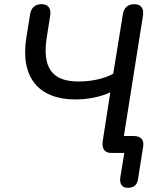

<svg xmlns="http://www.w3.org/2000/svg" viewBox="-20 -732 766 919"><path d="M508 -290 472 -59C466 -21 480 0 513 0H575L556 116C551 149 565 167 591 167C621 167 637 153 641 123L665 -29C671 -63 654 -81 620 -81H573L664 -655C670 -691 656 -712 623 -712C593 -712 573 -696 568 -663L522 -379C472 -352 411 -342 355 -342C230 -342 181 -407 204 -554L220 -655C226 -691 212 -712 179 -712C149 -712 129 -696 124 -663L106 -551C76 -361 166 -256 341 -256C401 -256 464 -269 508 -290Z"/></svg>

Font: SN Pro Medium
Style: Italic
Weight: 400
Italic angle: -9°
Designer: Tobias Whetton
Foundry: Supernotes
Version: Version 1.001;Glyphs 3.2 (3249)